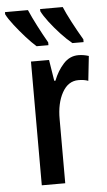

<svg xmlns="http://www.w3.org/2000/svg" viewBox="-87 -802 465 837"><g transform="rotate(-5 145.0 -383.0)"><path d="M269.5 -551.3Q291.5 -551.3 314.9 -543.9L303.2 -436Q285.6 -442.9 260.3 -442.9Q215.3 -442.9 189.5 -396.5Q163.6 -350.1 164.1 -279.3V0H61.5V-541.5H140.6L155.3 -449.2H160.6Q176.8 -491.2 204.1 -521.2Q231.4 -551.3 269.5 -551.3ZM220.2 -766.1Q230.5 -740.7 252.9 -698Q275.4 -655.3 297.4 -618.2V-606H248.5Q225.6 -624.5 199.7 -652.3Q173.8 -680.2 152.1 -708.7Q130.4 -737.3 121.1 -756.8V-766.1ZM67.9 -766.1Q82.5 -732.4 102.1 -694.6Q121.6 -656.7 143.6 -618.2V-606H91.8Q71.8 -623.5 46.6 -651.6Q21.5 -679.7 -0.7 -708.3Q-22.9 -736.8 -32.7 -756.8V-766.1Z"/></g></svg>

Font: Open Sans Condensed SemiBold
Style: Regular
Weight: 600
Width: 3
Designer: Monotype Design Team
Foundry: Monotype Imaging Inc.
Version: Version 3.000; ttfautohint (v1.8.4)